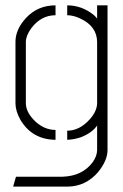

<svg xmlns="http://www.w3.org/2000/svg" viewBox="-20 -524 463 721"><path d="M29.3 176.8 40 139.6H215.8Q290 136.7 328.1 85Q344.7 61.5 344.7 39.1V-52.7Q326.2 -25.4 284.2 -8.8Q258.8 0 232.4 1V-33.2Q278.3 -33.2 316.4 -75.2Q343.8 -105.5 344.7 -135.7V-365.2Q344.7 -424.8 282.2 -454.1Q255.9 -466.8 232.4 -466.8V-503.9Q287.1 -503.9 332 -467.8Q340.8 -460 344.7 -454.1V-503.9H383.8V39.1Q383.8 79.1 347.7 123Q301.8 175.8 234.4 176.8ZM38.1 -135.7V-369.1Q39.1 -415 78.1 -457Q122.1 -503.9 188.5 -503.9V-466.8Q133.8 -466.8 96.7 -417Q77.1 -389.6 77.1 -366.2V-136.7Q77.1 -101.6 113.3 -67.4Q147.5 -36.1 188.5 -36.1V1Q100.6 0 56.6 -74.2Q38.1 -107.4 38.1 -135.7Z"/></svg>

Font: Post No Bills Colombo Light
Style: Regular
Weight: 300
Designer: Kosala Senevirathne, Siva Puranthara, Lasantha Premarathna, Tharique Azeez
Foundry: Mooniak
Version: Version 1.220 ; ttfautohint (v1.6)